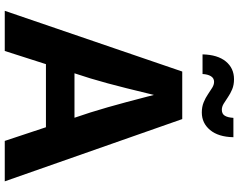

<svg xmlns="http://www.w3.org/2000/svg" viewBox="-116 -864 980 787"><g transform="rotate(90 373.5 -470.0)"><path d="M23.8 0 272.7 -727.5H467.6L722.8 0H557.1L440.5 -351Q419.3 -418.9 397.7 -499.9Q376.1 -580.8 352.2 -676.2H384.5Q361.3 -580.3 341.1 -499Q320.9 -417.6 300.8 -351L188.4 0ZM179.3 -168.8V-285.8H567.3V-168.8ZM440.6 -807.7Q417.3 -807.7 398.9 -815.3Q380.5 -822.8 365.9 -832.9Q351.3 -842.9 338.9 -850.5Q326.5 -858 314.8 -858Q299.8 -858 291.8 -844.9Q283.9 -831.7 282.9 -810.7H202.4Q203.8 -872.6 231.4 -906.2Q259 -939.7 304.2 -939.7Q327.7 -939.7 345.6 -932.2Q363.6 -924.6 377.9 -914.7Q392.2 -904.8 404.6 -897.3Q417 -889.8 429.5 -889.8Q446.2 -889.8 453.7 -901.8Q461.2 -913.9 462.6 -937.2H541.9Q540.7 -875.5 512.4 -841.6Q484.1 -807.7 440.6 -807.7Z"/></g></svg>

Font: Inter Variable LoSnoCo
Style: Regular
Weight: 400
Designer: Rasmus Andersson
Foundry: rsms
Version: Version 4.000;git-a52131595; featfreeze: case,dlig,ss01,ss02